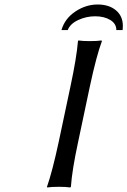

<svg xmlns="http://www.w3.org/2000/svg" viewBox="-20 -827 564 850"><path d="M377.9 -645Q411.1 -645 429.2 -647.9L431.2 -645Q407.2 -581.1 377.9 -444.8L326.2 -200.2Q298.8 -73.2 293.9 0L291 2.9Q272.5 0 241.2 0Q207 0 189 2.9L188 0Q211.9 -68.4 240.2 -200.2L292 -444.8Q318.8 -569.8 325.2 -645L327.1 -647.9Q345.7 -645 377.9 -645ZM252 -693.8Q267.1 -745.1 313.7 -776.1Q360.4 -807.1 412.1 -807.1Q462.4 -807.1 493.2 -781.5Q523.9 -755.9 523.9 -711.9Q523.9 -699.7 522.9 -693.8H495.1Q495.1 -722.2 468.3 -738.5Q441.4 -754.9 400.9 -754.9Q361.8 -754.9 326.2 -738.3Q290.5 -721.7 279.8 -693.8Z"/></svg>

Font: Linear Smooth
Style: Italic
Weight: 400
Designer: Philipp H. Poll, Flanker
Foundry: Philipp H. Poll, reworked by Flanker
Version: Version 1.061 | FøM Fix